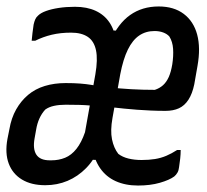

<svg xmlns="http://www.w3.org/2000/svg" viewBox="-21 -563 641 594"><path d="M211 -542Q248 -542 275 -529.5Q302 -517 318 -493Q334 -469 338 -435L318 -469L348 -468L320 -435Q344 -490 381.5 -516.5Q419 -543 470 -543Q517 -543 547.5 -520Q578 -497 589 -456Q600 -415 590 -359Q587 -344 585 -330.5Q583 -317 580 -302Q574 -273 562 -254.5Q550 -236 532.5 -228Q515 -220 491 -220Q467 -220 445.5 -221Q424 -222 403 -223.5Q382 -225 363 -227Q344 -229 326 -231L302 -228L314 -293Q332 -291 349.5 -289.5Q367 -288 385 -287Q403 -286 421 -285.5Q439 -285 458 -285Q473 -290 483.5 -299.5Q494 -309 501 -324.5Q508 -340 512 -364Q516 -390 514.5 -412Q513 -434 503 -450Q496 -458 484 -462.5Q472 -467 457 -467Q430 -467 409.5 -453Q389 -439 374.5 -409.5Q360 -380 351 -333L327 -198Q320 -159 325.5 -132Q331 -105 345 -87Q358 -77 376.5 -72.5Q395 -68 417 -68Q440 -68 458.5 -71Q477 -74 493.5 -81Q510 -88 527 -99H538Q538 -86 536.5 -72.5Q535 -59 533 -46Q532 -36 528 -29Q524 -22 518 -17Q503 -6 473.5 2.5Q444 11 406 11Q367 11 337 -2.5Q307 -16 288.5 -43Q270 -70 264 -109L284 -68L255 -69L287 -108Q271 -69 245.5 -43Q220 -17 188 -3.5Q156 10 119 10Q76 10 47 -7.5Q18 -25 6 -57Q-6 -89 2 -133L8 -163Q14 -198 29 -224.5Q44 -251 66 -269.5Q88 -288 117.5 -297Q147 -306 182 -306Q208 -306 227 -304.5Q246 -303 261 -300.5Q276 -298 287 -296H302L291 -232Q276 -235 259 -236.5Q242 -238 223.5 -238.5Q205 -239 182 -239Q162 -239 146 -235.5Q130 -232 119 -224Q108 -212 101 -196.5Q94 -181 91 -163L86 -135Q80 -102 91.5 -84.5Q103 -67 133 -67H138Q161 -67 180.5 -75Q200 -83 215.5 -102.5Q231 -122 242 -154L274 -333Q282 -379 276 -407.5Q270 -436 250.5 -449Q231 -462 199 -462Q166 -462 139 -455.5Q112 -449 88 -437H77Q78 -449 79.5 -461Q81 -473 83 -487Q85 -496 88 -503Q91 -510 97 -515Q105 -523 121.5 -529Q138 -535 161 -538.5Q184 -542 211 -542Z"/></svg>

Font: Rec Mono Semicasual
Style: Italic
Weight: 400
Italic angle: -10°
Version: Version 1.085; ttfautohint (v1.8.4.7-5d5b)